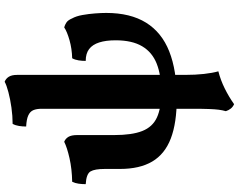

<svg xmlns="http://www.w3.org/2000/svg" viewBox="-118 -638 1003 806"><g transform="rotate(-90 383.0 -235.5)"><path d="M348.2 246.2Q336.5 241.1 329.5 232Q322.4 222.9 318.8 211.6Q322.9 197.2 324.9 181.7Q326.9 166.3 327.9 140.2Q328.9 114.2 328.9 69.3V-561.4Q328.9 -582.8 323.1 -596.5Q317.3 -610.2 301.3 -617.6Q285.3 -625.1 254.4 -626.7Q254.4 -641.9 256.7 -656.6Q258.9 -671.3 265.5 -683.5Q298.8 -683.5 334.1 -688.5Q369.5 -693.5 398.8 -701.3Q428.2 -709 442.3 -717Q455.5 -711.9 463.3 -699.5Q471.1 -687.1 471.1 -664.5V40Q471.1 84 475.1 119.7Q479.1 155.5 486.1 180.1Q449.6 189.4 414.4 206.8Q379.3 224.1 348.2 246.2ZM372.5 5.6Q269.5 5.6 204.1 -19.5Q138.8 -44.5 107.5 -97.3Q76.3 -150.1 76.3 -232.9V-296.3Q76.3 -338.6 66 -356.3Q55.8 -374.1 12.4 -376.7Q12.4 -391.9 14.4 -406.4Q16.4 -420.9 22.5 -433.5Q76 -434.5 121.4 -444.7Q166.7 -455 190.3 -467Q203.4 -461.9 211 -449.3Q218.5 -436.6 218.5 -412.6V-257Q218.5 -182.5 235.5 -139.3Q252.6 -96 292.2 -77.8Q331.9 -59.5 398.7 -59.5Q469.6 -59.5 517.8 -78.5Q566.1 -97.4 591.2 -139.7Q616.3 -182 616.3 -251.1Q616.3 -292.1 607.3 -320Q598.4 -347.9 579.7 -362.3Q560.9 -376.7 529.8 -376.7Q529.8 -391.9 532.1 -406.6Q534.3 -421.3 540.9 -433.5Q580.6 -434.5 616.8 -444.7Q653 -455 670.5 -467Q680.7 -464.4 690.8 -457.8Q700.9 -451.3 708.4 -433.5Q717.8 -416.6 722.5 -390.3Q727.2 -364 729.2 -337.2Q731.2 -310.4 731.2 -290.7Q731.2 -189.1 690.3 -123.3Q649.4 -57.5 569.6 -26Q489.8 5.6 372.5 5.6Z"/></g></svg>

Font: Vollkorn
Style: Regular
Weight: 400
Designer: Friedrich Althausen
Foundry: Friedrich Althausen
Version: Version 5.001